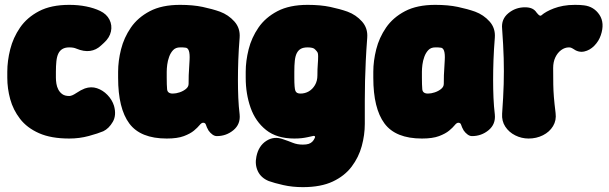

<svg xmlns="http://www.w3.org/2000/svg" viewBox="-20 -545 2506 790"><path d="M265 25Q190 25 140.5 3Q91 -19 62.5 -56Q34 -93 22 -137Q10 -181 10 -225V-250Q10 -294 22 -342Q34 -390 62.5 -431.5Q91 -473 140.5 -499Q190 -525 265 -525Q302 -525 334.5 -518.5Q367 -512 392 -500Q419 -487 430.5 -464Q442 -441 436.5 -415.5Q431 -390 408 -369L396 -358Q376 -339 350.5 -335.5Q325 -332 294 -345Q283 -350 265 -350Q248 -350 237 -343.5Q226 -337 220 -324.5Q214 -312 212 -293Q210 -274 210 -250V-225Q210 -214 212 -201Q214 -188 220 -176.5Q226 -165 236.5 -157.5Q247 -150 265 -150Q276 -150 294.5 -162.5Q313 -175 329 -181Q355 -190 379 -182Q403 -174 422 -154.5Q441 -135 449 -110Q460 -71 444 -43.5Q428 -16 405 -5Q384 4 345.5 14.5Q307 25 265 25Z M666 25Q558 25 512 -37Q466 -99 466 -225V-250Q466 -294 478 -342Q490 -390 518.5 -431.5Q547 -473 596.5 -499Q646 -525 721 -525Q774 -525 814 -516.5Q854 -508 885 -497Q920 -484 944.5 -456.5Q969 -429 966 -390Q962 -341 960.5 -298Q959 -255 959 -216.5Q959 -178 960.5 -142.5Q962 -107 966 -74Q970 -34 940.5 -9.5Q911 15 872 15Q863 15 854 8.5Q845 2 838 -8Q830 -22 827.5 -31Q825 -40 816 -40Q809 -40 801 -30Q793 -20 778 -7.5Q763 5 736.5 15Q710 25 666 25ZM691 -160Q704 -160 719 -165Q734 -170 745 -179Q756 -188 756 -200Q756 -222 756.5 -235.5Q757 -249 758 -262.5Q759 -276 760 -298Q763 -349 742 -349Q737 -350 731.5 -350Q726 -350 721 -350Q703 -350 692.5 -339Q682 -328 676 -311.5Q670 -295 668 -278.5Q666 -262 666 -250V-225Q666 -196 667.5 -178Q669 -160 691 -160Z M1226 225Q1183 225 1145.5 216.5Q1108 208 1086 200Q1054 187 1041 159.5Q1028 132 1035 99Q1044 55 1076 34.5Q1108 14 1145 28Q1166 35 1184.5 42.5Q1203 50 1226 50Q1241 50 1250 47Q1259 44 1265 38Q1271 32 1275 23Q1278 17 1274.5 15Q1271 13 1266 15Q1257 17 1245.5 19.5Q1234 22 1221 23.5Q1208 25 1191 25Q1119 25 1075 -10Q1031 -45 1011 -102Q991 -159 991 -225V-250Q991 -294 1003 -342Q1015 -390 1043.5 -431.5Q1072 -473 1121.5 -499Q1171 -525 1246 -525Q1299 -525 1339 -516.5Q1379 -508 1410 -497Q1445 -484 1469.5 -456.5Q1494 -429 1491 -390Q1487 -337 1485 -294.5Q1483 -252 1482 -213Q1481 -174 1481 -131.5Q1481 -89 1481 -35Q1481 10 1468.5 56Q1456 102 1427 140.5Q1398 179 1349 202Q1300 225 1226 225ZM1216 -160Q1235 -160 1250.5 -169Q1266 -178 1276 -195Q1286 -212 1286 -235Q1286 -261 1287.5 -279.5Q1289 -298 1289 -314Q1289 -325 1286.5 -329.5Q1284 -334 1277 -341Q1273 -346 1265 -348Q1257 -350 1246 -350Q1228 -350 1217.5 -344Q1207 -338 1201 -326Q1195 -314 1193 -295Q1191 -276 1191 -250V-225Q1191 -182 1195.5 -171Q1200 -160 1216 -160Z M1716 25Q1608 25 1562 -37Q1516 -99 1516 -225V-250Q1516 -294 1528 -342Q1540 -390 1568.5 -431.5Q1597 -473 1646.5 -499Q1696 -525 1771 -525Q1824 -525 1864 -516.5Q1904 -508 1935 -497Q1970 -484 1994.5 -456.5Q2019 -429 2016 -390Q2012 -341 2010.5 -298Q2009 -255 2009 -216.5Q2009 -178 2010.5 -142.5Q2012 -107 2016 -74Q2020 -34 1990.5 -9.5Q1961 15 1922 15Q1913 15 1904 8.5Q1895 2 1888 -8Q1880 -22 1877.5 -31Q1875 -40 1866 -40Q1859 -40 1851 -30Q1843 -20 1828 -7.5Q1813 5 1786.5 15Q1760 25 1716 25ZM1741 -160Q1754 -160 1769 -165Q1784 -170 1795 -179Q1806 -188 1806 -200Q1806 -222 1806.5 -235.5Q1807 -249 1808 -262.5Q1809 -276 1810 -298Q1813 -349 1792 -349Q1787 -350 1781.5 -350Q1776 -350 1771 -350Q1753 -350 1742.5 -339Q1732 -328 1726 -311.5Q1720 -295 1718 -278.5Q1716 -262 1716 -250V-225Q1716 -196 1717.5 -178Q1719 -160 1741 -160Z M2155 25Q2126 25 2100 12Q2074 -1 2059 -24Q2044 -47 2046 -77Q2051 -146 2052.5 -199Q2054 -252 2052.5 -305.5Q2051 -359 2046 -427Q2042 -466 2071.5 -490.5Q2101 -515 2140 -515Q2158 -515 2169.5 -509.5Q2181 -504 2188 -493Q2196 -483 2200.5 -481Q2205 -479 2209 -483Q2217 -490 2229.5 -497Q2242 -504 2259 -510.5Q2276 -517 2297.5 -521Q2319 -525 2346 -525Q2357 -525 2366.5 -524.5Q2376 -524 2383 -523Q2424 -518 2446.5 -484Q2469 -450 2452 -400Q2444 -376 2425.5 -357Q2407 -338 2383.5 -333Q2360 -328 2337 -345Q2334 -347 2330 -348.5Q2326 -350 2321 -350Q2304 -350 2289 -339Q2274 -328 2265 -309Q2256 -290 2256 -265Q2256 -223 2256.5 -197Q2257 -171 2259 -146Q2261 -121 2266 -80Q2270 -50 2255.5 -26Q2241 -2 2214 11.5Q2187 25 2155 25Z"/></svg>

Font: Winky Sans Black
Style: Regular
Weight: 900
Designer: Simon Atzbach
Foundry: typofactur
Version: Version 1.205